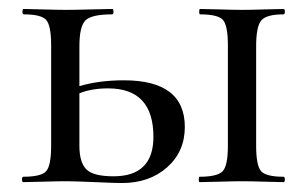

<svg xmlns="http://www.w3.org/2000/svg" viewBox="-20 -406 684 428"><path d="M256 -227Q392 -227 392 -123Q392 -68 352.5 -33Q313 2 252 2Q237 2 191.5 0Q146 -2 127 -2Q108 -2 76 -1Q44 0 32 0Q29 0 29 -6Q29 -12 32 -12Q72 -12 83 -24.5Q94 -37 94 -81V-305Q94 -349 83 -361.5Q72 -374 33 -374Q30 -374 30 -380Q30 -386 33 -386Q45 -386 76.5 -385Q108 -384 127 -384Q147 -384 182 -385Q217 -386 230 -386Q233 -386 233 -380Q233 -374 230 -374Q184 -374 170.5 -360.5Q157 -347 157 -303V-214Q201 -227 256 -227ZM612 -12Q615 -12 615 -6Q615 0 612 0Q600 0 569 -1Q538 -2 520 -2Q502 -2 470 -1Q438 0 425 0Q423 0 423 -6Q423 -12 425 -12Q465 -12 476.5 -24.5Q488 -37 488 -81V-305Q488 -349 477 -361.5Q466 -374 426 -374Q424 -374 424 -380Q424 -386 426 -386Q438 -386 470 -385Q502 -384 520 -384Q538 -384 569.5 -385Q601 -386 612 -386Q615 -386 615 -380Q615 -374 612 -374Q574 -374 562.5 -360.5Q551 -347 551 -303V-81Q551 -37 562 -24.5Q573 -12 612 -12ZM233 -13Q322 -13 322 -101Q322 -209 221 -209Q184 -209 157 -198V-81Q157 -44 172.5 -28.5Q188 -13 233 -13Z"/></svg>

Font: Cormorant Garamond Book
Style: Regular
Weight: 500
Designer: Christian Thalmann (Catharsis Fonts)
Version: Version 1.000;PS 002.000;hotconv 1.0.88;makeotf.lib2.5.64775